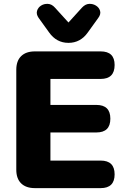

<svg xmlns="http://www.w3.org/2000/svg" viewBox="-20 -970 654 990"><path d="M160 0Q114 0 89 -24.5Q64 -49 64 -95V-610Q64 -656 89 -680.5Q114 -705 160 -705H499Q571 -705 571 -635Q571 -563 499 -563H240V-429H477Q549 -429 549 -358Q549 -287 477 -287H240V-142H499Q571 -142 571 -71Q571 0 499 0ZM333 -749Q271 -749 233 -803L179 -878Q166 -897 171 -914Q176 -931 191.5 -941Q207 -951 227 -950Q247 -949 263 -931L333 -854L403 -931Q420 -949 439.5 -950Q459 -951 475 -941Q491 -931 496 -914Q501 -897 487 -878L433 -803Q395 -749 333 -749Z"/></svg>

Font: Chiron GoRound TC H
Style: Regular
Weight: 900
Designer: Ryoko NISHIZUKA 西塚涼子 (kana, bopomofo & ideographs); Paul D. Hunt (Latin, Greek & Cyrillic); Sandoll Communications 산돌커뮤니
Foundry: Adobe
Version: Version 1.000;hotconv 1.1.1;makeotfexe 2.6.0